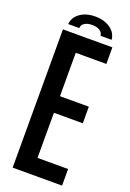

<svg xmlns="http://www.w3.org/2000/svg" viewBox="-173 -985 705 1044"><g transform="rotate(20 179.5 -463.0)"><path d="M46 0V-800H332V-704H155V-453H322V-357H155V-96H332V0ZM63 -837Q66 -876 100.5 -901Q135 -926 188 -926Q241 -926 276 -901Q311 -876 314 -837H250Q249 -855 232.5 -866Q216 -877 188 -877Q160 -877 143.5 -866Q127 -855 127 -837Z"/></g></svg>

Font: Big Shoulders Display
Style: Bold
Weight: 700
Designer: Patric King
Foundry: XO Type Co
Version: Version 1.000; ttfautohint (v1.8.2)